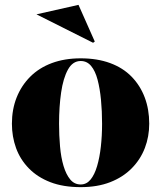

<svg xmlns="http://www.w3.org/2000/svg" viewBox="-20 -755 663 790"><path d="M312 -515Q380 -515 433 -495.5Q486 -476 521.5 -439.5Q557 -403 575.5 -354Q594 -305 594 -246Q594 -193 576 -146Q558 -99 522 -62.5Q486 -26 433.5 -5.5Q381 15 312 15Q240 15 187 -5.5Q134 -26 98.5 -62.5Q63 -99 46 -146Q29 -193 29 -246Q29 -305 48.5 -354Q68 -403 104.5 -439.5Q141 -476 193.5 -495.5Q246 -515 312 -515ZM312 -504Q279 -504 259.5 -468.5Q240 -433 231.5 -374.5Q223 -316 223 -246Q223 -198 227 -152.5Q231 -107 241.5 -72Q252 -37 269 -16.5Q286 4 312 4Q336 4 352.5 -16Q369 -36 379.5 -71.5Q390 -107 395 -152Q400 -197 400 -246Q400 -298 395.5 -344.5Q391 -391 381.5 -427Q372 -463 355 -483.5Q338 -504 312 -504ZM363 -579 130 -696 303 -735 370 -584Z"/></svg>

Font: Kalnia Thin SemiBold
Style: Regular
Weight: 600
Version: Version 1.105